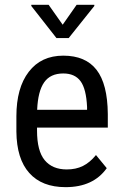

<svg xmlns="http://www.w3.org/2000/svg" viewBox="-20 -770 508 800"><path d="M253.4 9.8C330.2 9.8 387.4 -16.6 424.8 -69.3L379.9 -124C363 -103.2 344.8 -88 325.4 -78.4C306.1 -68.8 283.7 -64 258.3 -64C218.3 -64 187.6 -76.8 166.3 -102.5C144.9 -128.3 134.3 -169.4 134.3 -226.1V-238.3H429.2V-294.9C428.5 -378.3 412.9 -439.6 382.3 -479C351.7 -518.4 305.5 -538.1 243.7 -538.1C182.1 -538.1 134.2 -515.7 99.9 -470.9C65.5 -426.2 48.3 -364.4 48.3 -285.6V-221.7C49 -145.8 66.9 -88.3 102.1 -49.1C137.2 -9.8 187.7 9.8 253.4 9.8ZM243.7 -463.9C275.9 -463.9 299.9 -453.1 315.7 -431.6C331.5 -410.2 340.5 -374.3 342.8 -324.2V-312.5H134.8C137 -364.3 146.8 -402.4 164.1 -427C181.3 -451.6 207.8 -463.9 243.7 -463.9ZM241.2 -667 182.6 -750H110.4V-745.1L215.3 -611.3H266.1L373 -745.1V-750H299.3Z"/></svg>

Font: Roboto Condensed
Style: Regular
Weight: 400
Designer: Google
Version: Version 2.134; 2016